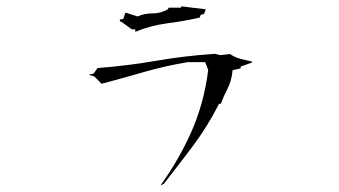

<svg xmlns="http://www.w3.org/2000/svg" viewBox="-20 -695 1040 589"><path d="M556.2 -504.4H609.4L618.7 -480.5Q606 -376 563.5 -282.7Q525.9 -200.7 472.2 -126L482.4 -130.9Q528.8 -189.9 572.8 -248.5Q616.7 -307.6 649.9 -372.6L651.9 -376.5H657.2Q666.5 -400.9 678.2 -423.3Q689.9 -446.3 692.9 -474.6L693.4 -479.5L718.3 -485.4V-490.7L752.4 -502.9L753.9 -505.9L722.7 -513.2Q701.7 -518.1 685.5 -529.3L655.8 -525.9L638.2 -529.8Q547.4 -523.9 459 -508.5Q370.6 -493.2 279.3 -486.3L267.1 -469.2L252 -465.8L269.5 -460.4L291.5 -438Q356.4 -455.1 421.1 -473.9Q485.8 -492.7 556.2 -504.4ZM384.3 -605H395V-597.2Q441.4 -616.7 493.2 -623.5Q543.5 -629.9 592.8 -641.1L595.7 -649.4L606 -652.3L611.3 -666.5L537.6 -675.3H535.6V-671.4H497.6L494.6 -666.5L493.2 -665.5Q472.7 -653.8 446.3 -653.8Q423.3 -653.8 404.3 -645.5L401.9 -644.5L367.2 -655.8H364.7L357.9 -636.7L347.2 -635.3L349.1 -628.4H352.1Z"/></svg>

Font: Bakudai
Style: ExtraLight
Weight: 200
Version: Version 1.48